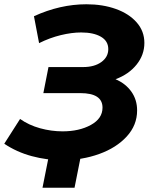

<svg xmlns="http://www.w3.org/2000/svg" viewBox="-39 -734 716 899"><path d="M603 -217Q603 -148 554.5 -95Q506 -42 425.5 -13Q345 16 252 16Q180 16 109.5 -3Q39 -22 -19 -61L55 -177Q96 -148 148.5 -133.5Q201 -119 254 -119Q332 -119 386.5 -149Q441 -179 441 -230Q441 -298 337 -298H164L188 -420H350Q403 -420 435.5 -443.5Q468 -467 468 -504Q468 -542 433.5 -562Q399 -582 341 -582Q297 -582 245.5 -569.5Q194 -557 144 -532L120 -658Q242 -714 366 -714Q442 -714 503.5 -692Q565 -670 601 -629Q637 -588 637 -533Q637 -477 600.5 -431.5Q564 -386 502 -363Q549 -343 576 -305Q603 -267 603 -217ZM310 145H160L195 -31H345Z"/></svg>

Font: Montserrat Alternates
Style: Bold Italic
Weight: 700
Italic angle: -11.3°
Designer: Julieta Ulanovsky
Foundry: Julieta Ulanovsky
Version: Version 7.200